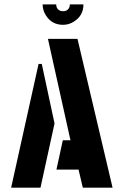

<svg xmlns="http://www.w3.org/2000/svg" viewBox="-20 -862 556 882"><path d="M175.8 -841.8H238.3Q238.3 -818.4 259.8 -811.5Q265.6 -810.5 269.5 -810.5Q293 -810.5 299.8 -832Q300.8 -837.9 300.8 -841.8H363.3Q363.3 -790 319.3 -762.7Q296.9 -748 269.5 -748Q217.8 -748 190.4 -792Q175.8 -815.4 175.8 -841.8ZM31.2 0 157.2 -568.4H171.9L230.5 -294.9L166 0ZM239.3 -83 268.6 -217.8H303.7L200.2 -683.6H335.9L497.1 0H360.4L340.8 -83Z"/></svg>

Font: Post No Bills Colombo ExtraBold
Style: Regular
Weight: 800
Designer: Kosala Senevirathne, Siva Puranthara, Lasantha Premarathna, Tharique Azeez
Foundry: Mooniak
Version: Version 1.220 ; ttfautohint (v1.6)